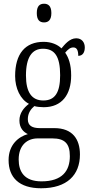

<svg xmlns="http://www.w3.org/2000/svg" viewBox="-20 -768 486 1028"><path d="M216 -648C238 -648 255 -660 255 -698C255 -736 238 -748 216 -748C193 -748 177 -736 177 -698C177 -660 193 -648 216 -648ZM200 240C339 240 408 169 408 59C408 -22 369 -82 271 -82H194C152 -82 129 -95 129 -130C129 -163 146 -185 164 -200C175 -196 200 -194 214 -194C312 -194 361 -262 361 -364C361 -424 347 -460 329 -486C345 -505 357 -514 373 -514C392 -514 399 -497 399 -469C423 -469 434 -488 434 -514C434 -540 419 -563 388 -563C352 -563 326 -529 309 -509C289 -529 255 -544 214 -544C114 -544 61 -479 61 -361C61 -295 89 -236 135 -212C107 -191 84 -162 84 -123C84 -82 106 -61 129 -50C79 -36 26 7 26 89C26 182 82 240 200 240ZM212 -230C150 -230 119 -274 119 -364C119 -462 152 -507 210 -507C273 -507 302 -466 302 -365C302 -272 274 -230 212 -230ZM202 203C110 203 80 151 80 86C80 8 127 -27 182 -27H260C326 -27 354 0 354 68C354 146 314 203 202 203Z"/></svg>

Font: Noto Serif Hebrew Condensed Light
Style: Regular
Weight: 300
Width: 3
Designer: Monotype Design Team
Foundry: Monotype Imaging Inc.
Version: Version 2.004